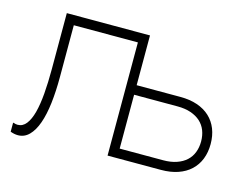

<svg xmlns="http://www.w3.org/2000/svg" viewBox="-81 -671 1056 816"><g transform="rotate(15 447.0 -262.5)"><path d="M20 -31.5Q32 -27.5 40.5 -27.5Q63 -27.5 78.2 -47Q93.5 -66.5 102.8 -101.5Q112 -136.5 116 -185.2Q120 -234 120 -292.5V-540H486V-321H678.5Q720.5 -321 753.2 -309.8Q786 -298.5 808.5 -277.5Q831 -256.5 842.8 -226.8Q854.5 -197 854.5 -160.5Q854.5 -124 842.8 -94.2Q831 -64.5 808.5 -43.5Q786 -22.5 753.2 -11.2Q720.5 0 678.5 0H444V-498H162V-270Q162 -207 155.8 -154.5Q149.5 -102 136.2 -64.5Q123 -27 102.2 -6Q81.5 15 53 15Q37.5 15 20 8.5ZM677 -42Q711 -42 736.2 -50.8Q761.5 -59.5 778.5 -75Q795.5 -90.5 804 -112.5Q812.5 -134.5 812.5 -160.5Q812.5 -187 804 -208.8Q795.5 -230.5 778.5 -246Q761.5 -261.5 736.2 -270.2Q711 -279 677 -279H486V-42Z"/></g></svg>

Font: Vela Sans ExtLt
Style: Regular
Weight: 200
Designer: Principal design: Mikhail Sharanda - project Manrope.
Design modification: Ravid Balaliev
Foundry: Mikhail Sharanda
Version: Version 1.001